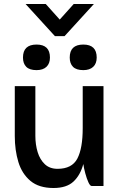

<svg xmlns="http://www.w3.org/2000/svg" viewBox="-20 -931 603 961"><path d="M255 -750 108 -911H209L279 -833L349 -911H450L303 -750ZM95 -643Q95 -708 163 -708Q230 -708 230 -643Q230 -613 212.5 -596.5Q195 -580 163 -580Q128 -580 111.5 -596.5Q95 -613 95 -643ZM329 -643Q329 -708 397 -708Q464 -708 464 -643Q464 -613 446.5 -596.5Q429 -580 397 -580Q362 -580 345.5 -596.5Q329 -613 329 -643ZM157 -251Q157 -207 168.5 -169.5Q180 -132 204.5 -109Q229 -86 268 -86Q340 -86 367 -137Q394 -188 394 -290V-500H498V0H439Q431 0 422.5 -18.5Q414 -37 407 -63Q400 -89 397 -110Q382 -54 347.5 -22Q313 10 248 10Q175 10 132.5 -25.5Q90 -61 72 -120Q54 -179 54 -250V-500H157Z"/></svg>

Font: Haskoy SemiBold
Style: Regular
Weight: 600
Designer: Ertekin Erdin
Foundry: Ertekin Erdin
Version: Version 1.500; ttfautohint (v1.8.3)